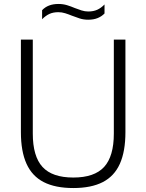

<svg xmlns="http://www.w3.org/2000/svg" viewBox="-20 -940 738 969"><path d="M350 9Q259 9 200.5 -21Q142 -51 113.8 -113.5Q85.5 -176 85.5 -273V-740H145.5V-266Q145.5 -151 194.5 -97.5Q243.5 -44 350 -44Q456.5 -44 505.5 -97.5Q554.5 -151 554.5 -266V-740H613V-273Q613 -176 585 -113.5Q557 -51 498.8 -21Q440.5 9 350 9ZM425 -840.5Q402 -840.5 381.8 -847Q361.5 -853.5 342.5 -861Q325.5 -868 308.8 -873.2Q292 -878.5 274.5 -878.5Q248.5 -878.5 229.5 -869.8Q210.5 -861 192.5 -843V-888.5Q207 -904 227.5 -912Q248 -920 275 -920Q298 -920 318.5 -913.8Q339 -907.5 357.5 -899.5Q374.5 -893 391.2 -887.5Q408 -882 425.5 -882Q451.5 -882 470.8 -890.8Q490 -899.5 507.5 -917.5V-872Q493 -857 472.8 -848.8Q452.5 -840.5 425 -840.5Z"/></svg>

Font: Encode Sans Condensed Thin Light
Style: Regular
Weight: 300
Version: Version 3.002